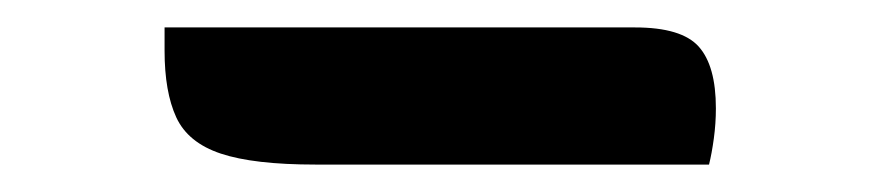

<svg xmlns="http://www.w3.org/2000/svg" viewBox="-20 -753 640 140"><path d="M100 -733H443Q477 -733 489.5 -719Q502 -705 502 -674Q502 -663 500.5 -652Q499 -641 497 -633H210Q165 -633 141 -641Q117 -649 108.5 -667.5Q100 -686 100 -716Z"/></svg>

Font: Recursive Mn Csl St SmB
Style: Regular
Weight: 600
Monospace: yes
Version: Version 1.079;hotconv 1.0.112;makeotfexe 2.5.65598; ttfautoh